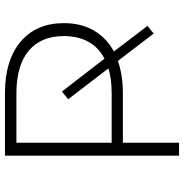

<svg xmlns="http://www.w3.org/2000/svg" viewBox="-4 -736 740 772"><g transform="rotate(-90 366.0 -350.0)"><path d="M545 -262 648 -127 617 -102 507 -246Q450 -226 378 -226H178V0H126V-700H378Q510 -700 584.5 -637Q659 -574 659 -463Q659 -394 629.5 -343Q600 -292 545 -262ZM477 -284 353 -446 384 -471 516 -300Q561 -323 584 -364.5Q607 -406 607 -463Q607 -555 548 -604.5Q489 -654 377 -654H178V-271H377Q435 -271 477 -284Z"/></g></svg>

Font: Montserrat Atlas Light
Style: Regular
Weight: 300
Designer: Julieta Ulanovsky
Foundry: Julieta Ulanovsky
Version: Version 7.200